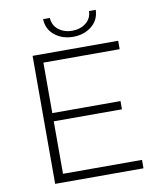

<svg xmlns="http://www.w3.org/2000/svg" viewBox="-95 -960 859 1034"><g transform="rotate(-10 334.5 -442.5)"><path d="M122 0V-700H590V-654H173V-46H605V0ZM167 -333V-378H546V-333ZM356 -763Q297 -763 255.5 -796Q214 -829 212 -885H249Q251 -844 282 -820Q313 -796 356 -796Q400 -796 431 -820Q462 -844 463 -885H500Q498 -829 456.5 -796Q415 -763 356 -763Z"/></g></svg>

Font: Montserrat Thin Light
Style: Regular
Weight: 300
Version: Version 9.000